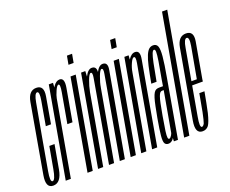

<svg xmlns="http://www.w3.org/2000/svg" viewBox="-146 -989 1431 1196"><g transform="rotate(-20 570.0 -391.0)"><path d="M19 2.5Q71 2.5 85.8 -80.5Q100.5 -163.5 114 -238.5H79.5Q66 -165.5 53.8 -95.2Q41.5 -25 24 -25Q6 -25 18.8 -95Q31.5 -165 55 -300.5Q84.5 -463.5 94.8 -521Q105 -578.5 122 -578.5Q139 -578.5 129 -521.2Q119 -464 101 -361.5H135.5Q153.5 -465 165.8 -535.8Q178 -606.5 126 -606.5Q75 -606.5 62.5 -536.2Q50 -466 21 -300.5Q-3 -162.5 -17.5 -80Q-32 2.5 19 2.5Z M231.5 -327.5H265.5Q291.5 -476 303.2 -541Q315 -606 280.5 -606Q257.5 -606 238.2 -577.8Q219 -549.5 212.5 -511.5L223.5 -498Q227.5 -519.5 240.5 -548.8Q253.5 -578 263.5 -578Q276 -578 266.8 -526.2Q257.5 -474.5 231.5 -327.5ZM101.5 0H135.5L231.5 -541.5L235.5 -600H207.5Z M246 0H280.5L386 -600H351.5ZM375 -729.5 364.5 -672.5H398.5L409 -729.5Z M316 0H350L447 -551L449.5 -600H421.5ZM388.5 0H422L502.5 -454Q511.5 -507 520.2 -556.2Q529 -605.5 493.5 -605.5Q468.5 -605.5 448.2 -565.2Q428 -525 422.5 -492L433 -470Q439 -502.5 453 -540.2Q467 -578 477.5 -578Q490 -578 483.8 -542.8Q477.5 -507.5 469 -457ZM460 0H493.5L574 -454Q583 -506.5 592 -556Q601 -605.5 566 -605.5Q541 -605.5 520.2 -565.2Q499.5 -525 493.5 -492L505.5 -470Q510.5 -502.5 524.8 -540.2Q539 -578 549 -578Q562 -578 555.5 -542.8Q549 -507.5 540.5 -457Z M532 0H566.5L672 -600H637.5ZM661 -729.5 650.5 -672.5H684.5L695 -729.5Z M602 0H636L733 -550.5L736.5 -600H708.5ZM674 0H708L778.5 -400.5Q794.5 -493.5 804.8 -549.5Q815 -605.5 780.5 -605.5Q756 -605.5 736.2 -574.8Q716.5 -544 710 -507L723 -493Q727 -520 740 -549Q753 -578 763.5 -578Q776.5 -578 769.2 -536.5Q762 -495 745.5 -406.5Z M782.5 2.5Q788.5 2.5 794.2 0.5Q800 -1.5 805 -5.2Q810 -9 813.8 -13.2Q817.5 -17.5 819.5 -22.5L818.5 0H845.5L913 -386Q929 -474 933.2 -521.5Q937.5 -569 929.8 -587.8Q922 -606.5 901 -606.5Q885 -606.5 873.2 -596.5Q861.5 -586.5 851 -562.2Q840.5 -538 830.8 -494.8Q821 -451.5 809 -385.5H844Q857.5 -460.5 866.2 -502.5Q875 -544.5 882 -561.5Q889 -578.5 896.5 -578.5Q905 -578.5 905.2 -561.2Q905.5 -544 899 -502Q892.5 -460 878.5 -386L872 -346H846.5Q835 -346 826.2 -342Q817.5 -338 810.8 -326.8Q804 -315.5 798 -296Q792 -276.5 785.8 -246Q779.5 -215.5 771.5 -172Q758 -97 754.8 -59.5Q751.5 -22 758.8 -9.8Q766 2.5 782.5 2.5ZM796.5 -25Q790.5 -25 788.8 -36Q787 -47 791.2 -78.8Q795.5 -110.5 806.5 -173Q815 -220 821 -249.5Q827 -279 832.8 -294.5Q838.5 -310 844 -315.8Q849.5 -321.5 856.5 -321.5H868L820.5 -54Q819 -48.5 815 -41.8Q811 -35 806.2 -30Q801.5 -25 796.5 -25Z M886.5 0H921L1060 -785H1025.5Z M1009 2.5 1014 -25Q997.5 -25 1010.5 -95.5Q1022.5 -166 1047 -302Q1076 -465 1086 -522Q1095.5 -578.5 1113 -578.5Q1132 -578.5 1122.5 -522Q1112 -467 1085 -314.5H1043.5L1039 -288.5H1115.5Q1116.5 -295.5 1117 -301.5Q1147 -470.5 1159 -538.5Q1170.5 -606 1118 -606Q1066 -606 1053.5 -536Q1041.5 -466 1012 -302Q989 -166.5 973.5 -81.5Q958.5 2.5 1009 2.5ZM1014 -25 1009 2.5Q1034.5 2.5 1049.5 -17Q1063.5 -37 1077.5 -93.5Q1090 -150 1104 -228H1070Q1058.5 -165 1048.5 -110.5Q1037.5 -57 1031 -40.5Q1022.5 -25 1014 -25Z"/></g></svg>

Font: Anybody UltraCondensed ExtraLight
Style: Italic
Weight: 250
Width: 1
Italic angle: -10°
Version: Version 1.113;gftools[0.9.25]